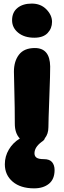

<svg xmlns="http://www.w3.org/2000/svg" viewBox="-20 -783 354 1063"><path d="M169.9 -574.2Q114.7 -574.2 80.8 -601.8Q46.9 -629.4 46.9 -670.9Q46.9 -714.8 76.7 -739Q106.4 -763.2 155.8 -763.2Q205.6 -763.2 236.8 -731.2Q268.1 -699.2 268.1 -662.1Q268.1 -626 243.7 -600.1Q219.2 -574.2 169.9 -574.2ZM168.9 259.8Q93.8 259.8 50.3 222.9Q6.8 186 6.8 126Q6.8 82.5 29.1 44.9Q51.3 7.3 89.8 -16.1Q62 -45.4 62 -98.1Q62 -188 59.6 -271.7Q57.1 -355.5 57.1 -386.2Q57.1 -444.3 85.4 -480.7Q113.8 -517.1 172.9 -517.1Q256.3 -517.1 257.8 -415Q258.3 -381.3 253.2 -246.1Q248 -110.8 248 -79.1Q248 -41.5 228 -17.1Q226.6 -7.8 210 2.9Q170.9 32.2 170.9 65.9Q170.9 82 182.6 90.1Q194.3 98.1 223.1 98.1Q254.9 98.1 268.6 115Q282.2 131.8 282.2 158.2Q282.2 209 251 234.4Q219.7 259.8 168.9 259.8Z"/></svg>

Font: Shantell Sans Normal
Style: Regular
Weight: 800
Designer: Stephen Nixon, Anya Danilova, Shantell Martin
Foundry: Arrow Type
Version: Version 1.006;[559af2be0]